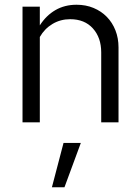

<svg xmlns="http://www.w3.org/2000/svg" viewBox="-20 -516 592 810"><path d="M75 0ZM75 0V-488H148V-409Q175 -451 214 -473.5Q253 -496 303 -496Q342 -496 374.5 -482.5Q407 -469 430.5 -445Q454 -421 467 -388Q480 -355 480 -316V0H407V-295Q407 -357 372 -396Q337 -435 276 -435Q235 -435 201.5 -415Q168 -395 148 -360V0ZM248 87H321L252 274H199Z"/></svg>

Font: Rosa Sans Light
Style: Regular
Weight: 300
Designer: Pentagram / MCKL
Foundry: Pentagram / MCKL
Version: Version 1.005;September 16, 2019;FontCreator 11.5.0.2425 64-